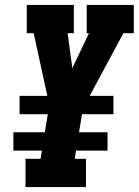

<svg xmlns="http://www.w3.org/2000/svg" viewBox="-20 -755 560 775"><path d="M83 0V-114H144L149 -147H34V-221H161L173 -294H59V-368H171L116 -621H88V-735H278V-621H253L272 -480L339 -621H330V-735H520V-621H478L342 -368H438V-294H311L299 -221H414V-147H287L282 -114H327V0Z"/></svg>

Font: Iosevka Slab Heavy
Style: Italic
Weight: 900
Italic angle: -9°
Monospace: yes
Designer: Belleve Invis
Foundry: Belleve Invis
Version: Version 11.1.0; ttfautohint (v1.8.3)